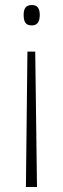

<svg xmlns="http://www.w3.org/2000/svg" viewBox="-20 -552 251 763"><path d="M138 -493C138 -518 129 -532 107 -532C81 -532 74 -516 74 -493C74 -465 82 -451 106 -451C129 -451 138 -466 138 -493ZM89 -347 83 191H127L120 -347Z"/></svg>

Font: Noto Sans Ethiopic Condensed ExtraLight
Style: Regular
Weight: 200
Width: 3
Designer: Monotype Design Team
Foundry: Monotype Imaging Inc.
Version: Version 2.102